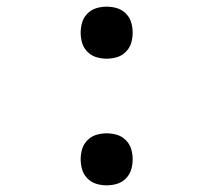

<svg xmlns="http://www.w3.org/2000/svg" viewBox="-20 -548 640 576"><path d="M300 -372Q284 -372 269 -376.5Q254 -381 242.5 -392.5Q231 -404 226.5 -419Q222 -434 222 -450Q222 -466 226.5 -481Q231 -496 242.5 -507.5Q254 -519 269 -523.5Q284 -528 300 -528Q316 -528 331 -523.5Q346 -519 357.5 -507.5Q369 -496 373.5 -481Q378 -466 378 -450Q378 -434 373.5 -419Q369 -404 357.5 -392.5Q346 -381 331 -376.5Q316 -372 300 -372ZM300 8Q284 8 269 3.5Q254 -1 242.5 -12.5Q231 -24 226.5 -39Q222 -54 222 -70Q222 -86 226.5 -101Q231 -116 242.5 -127.5Q254 -139 269 -143.5Q284 -148 300 -148Q316 -148 331 -143.5Q346 -139 357.5 -127.5Q369 -116 373.5 -101Q378 -86 378 -70Q378 -54 373.5 -39Q369 -24 357.5 -12.5Q346 -1 331 3.5Q316 8 300 8Z"/></svg>

Font: Iosevka Meiseki Sans
Style: Regular
Weight: 400
Monospace: yes
Designer: Belleve Invis
Foundry: Belleve Invis
Version: Version 11.2.6; ttfautohint (v1.8.4)